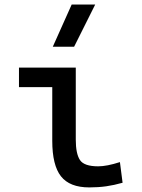

<svg xmlns="http://www.w3.org/2000/svg" viewBox="-20 -815 626 845"><path d="M373 9.8Q286.6 9.8 248.3 -39.1Q210 -87.9 210 -195.3V-517.6H313.5V-200.2Q313.5 -138.7 331.8 -110.8Q350.1 -83 412.1 -83Q450.2 -83 507.8 -101.6L519.5 -10.7Q481.9 0 447.3 4.9Q412.6 9.8 373 9.8ZM63.5 -431.6V-517.6H218.8V-431.6ZM212.4 -609.4 295.4 -794.9H398.9L306.2 -609.4Z"/></svg>

Font: Cascadia Code
Style: Regular
Weight: 400
Designer: Aaron Bell
Foundry: Saja Typeworks
Version: Version 2404.023